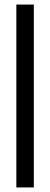

<svg xmlns="http://www.w3.org/2000/svg" viewBox="-20 -820 220 840"><path d="M51.5 0V-800H128V0Z"/></svg>

Font: Big Shoulders Stencil Display Medium
Style: Regular
Weight: 500
Designer: Patric King
Foundry: XO Type Co
Version: Version 1.000